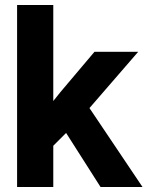

<svg xmlns="http://www.w3.org/2000/svg" viewBox="-20 -744 587 764"><path d="M48 -724H192V-342L220 -377L356 -538H530L336 -314L547 0H380L243 -215L192 -164V0H48Z"/></svg>

Font: Freesentation 8 ExtraBold
Style: Regular
Weight: 800
Designer: glyphs from Roboto by Christian Robertson / Hangul glyphs from Noto Sans CJK(Source Han Sans) by Jang Soo-young and Kang
Foundry: PT&
Version: Version 2.001